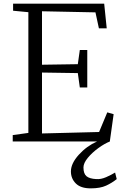

<svg xmlns="http://www.w3.org/2000/svg" viewBox="-20 -778 678 1056"><path d="M136 -47V-711L52 -719V-758H553L567 -622H524L505 -710L211 -716V-422L408 -425L419 -503H460V-297H419L408 -376L211 -379V-44L525 -52L570 -160L605 -150L584 0H585Q556 11 521.5 36Q487 61 463 90Q439 119 439 143Q439 177 455.5 191Q472 205 509 207Q535 209 563.5 196.5Q592 184 613 171L622 207Q596 228 563.5 243Q531 258 479 258Q424 258 397 231Q370 204 370 165Q370 121 413.5 73Q457 25 514 0H50V-35Z"/></svg>

Font: Martel Light
Style: Regular
Weight: 300
Designer: Dan Reynolds
Foundry: Dan Reynolds
Version: Version 1.001; ttfautohint (v1.1) -l 5 -r 5 -G 72 -x 0 -D la